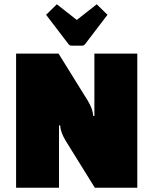

<svg xmlns="http://www.w3.org/2000/svg" viewBox="-20 -875 715 895"><path d="M55 0ZM55 -625H253L389 -406Q414 -364 414 -335H420V-625H620V0H422L286 -219Q261 -261 261 -290H255V0H55ZM338 -782 431 -855 481 -806 378 -671Q372 -662 362 -662H314Q304 -662 298 -671L195 -806L245 -855Z"/></svg>

Font: Changa Black
Style: Regular
Weight: 900
Designer: Eduardo Rodriguez Tunni
Foundry: Eduardo Rodriguez Tunni
Version: Version 2.001; ttfautohint (v1.5.10-5e6f)